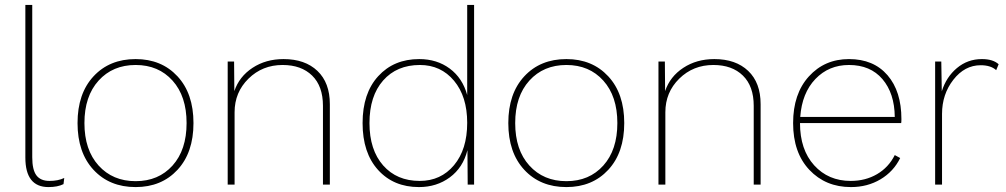

<svg xmlns="http://www.w3.org/2000/svg" viewBox="-20 -750 4087 780"><path d="M111 -730V-111Q111 -60 128 -37.5Q145 -15 181 -15Q216 -15 241 -27L238 -2Q214 10 177 10Q83 10 83 -110V-730Z M531 -510Q636 -510 701 -440Q766 -370 766 -250Q766 -130 701 -60Q636 10 531 10Q425 10 360 -60Q295 -130 295 -250Q295 -370 360 -440Q425 -510 531 -510ZM681 -422.5Q624 -486 531 -486Q438 -486 380.5 -422.5Q323 -359 323 -250Q323 -141 380.5 -77.5Q438 -14 531 -14Q624 -14 681 -77.5Q738 -141 738 -250Q738 -359 681 -422.5Z M1132 -510Q1219 -510 1269.5 -462Q1320 -414 1320 -327V0H1292V-320Q1292 -400 1248 -443Q1204 -486 1128 -486Q1046 -486 989.5 -430.5Q933 -375 933 -294V0H905V-500H931L932 -380Q952 -439 1006 -474.5Q1060 -510 1132 -510Z M1878 -730H1906V0H1880L1879 -140Q1861 -69 1807.5 -29.5Q1754 10 1682 10Q1579 10 1516 -59.5Q1453 -129 1453 -250Q1453 -371 1516.5 -440.5Q1580 -510 1683 -510Q1755 -510 1807 -471.5Q1859 -433 1878 -364ZM1685 -15Q1771 -15 1824.5 -79Q1878 -143 1878 -251Q1878 -358 1824.5 -422Q1771 -486 1686 -486Q1592 -486 1536.5 -423Q1481 -360 1481 -250Q1481 -141 1536.5 -78Q1592 -15 1685 -15Z M2281 -510Q2386 -510 2451 -440Q2516 -370 2516 -250Q2516 -130 2451 -60Q2386 10 2281 10Q2175 10 2110 -60Q2045 -130 2045 -250Q2045 -370 2110 -440Q2175 -510 2281 -510ZM2431 -422.5Q2374 -486 2281 -486Q2188 -486 2130.5 -422.5Q2073 -359 2073 -250Q2073 -141 2130.5 -77.5Q2188 -14 2281 -14Q2374 -14 2431 -77.5Q2488 -141 2488 -250Q2488 -359 2431 -422.5Z M2882 -510Q2969 -510 3019.5 -462Q3070 -414 3070 -327V0H3042V-320Q3042 -400 2998 -443Q2954 -486 2878 -486Q2796 -486 2739.5 -430.5Q2683 -375 2683 -294V0H2655V-500H2681L2682 -380Q2702 -439 2756 -474.5Q2810 -510 2882 -510Z M3642 -266Q3642 -254 3641 -250H3230Q3230 -142 3287.5 -78.5Q3345 -15 3436 -15Q3496 -15 3543 -42.5Q3590 -70 3615 -120L3637 -108Q3610 -53 3557 -21.5Q3504 10 3437 10Q3334 10 3268 -60Q3202 -130 3202 -250Q3202 -369 3266 -439.5Q3330 -510 3429 -510Q3529 -510 3585.5 -444.5Q3642 -379 3642 -266ZM3429 -486Q3347 -486 3292.5 -429Q3238 -372 3231 -275H3615Q3614 -371 3565 -428.5Q3516 -486 3429 -486Z M3779 0V-500H3804L3806 -379Q3824 -437 3867.5 -473.5Q3911 -510 3969 -510Q4014 -510 4037 -489L4027 -465Q4005 -485 3964 -485Q3899 -485 3853 -426Q3807 -367 3807 -287V0Z"/></svg>

Font: Elaine Sans ExtraLight
Style: Regular
Weight: 275
Designer: Wei Huang
Foundry: Wei Huang
Version: Version 2.001;December 24, 2019;FontCreator 12.0.0.2547 64-b